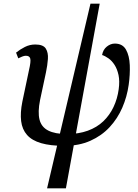

<svg xmlns="http://www.w3.org/2000/svg" viewBox="-20 -780 748 1040"><path d="M328 10Q253 10 203 -4.5Q153 -19 126.5 -49Q100 -79 94.5 -124Q89 -169 101 -229L137 -400Q148 -447 144 -462.5Q140 -478 120 -478Q111 -478 100 -473.5Q89 -469 79 -464L67 -495Q88 -512 114.5 -525.5Q141 -539 171 -539Q214 -539 228 -517Q242 -495 239.5 -460.5Q237 -426 229 -388L197 -238Q184 -173 194 -132.5Q204 -92 241 -73Q278 -54 342 -54Q406 -54 455.5 -72Q505 -90 539.5 -123Q574 -156 595 -200.5Q616 -245 623 -297Q629 -341 622 -373.5Q615 -406 600.5 -428.5Q586 -451 567.5 -464Q549 -477 533 -482Q538 -511 558.5 -527.5Q579 -544 602 -544Q644 -544 662.5 -511Q681 -478 683 -427Q685 -376 677 -320Q668 -256 642.5 -197Q617 -138 574 -91.5Q531 -45 469.5 -17.5Q408 10 328 10ZM235 240 470 -760H520L337 240Z"/></svg>

Font: Noto Serif
Style: Italic
Weight: 400
Italic angle: -12°
Designer: Monotype Design Team
Foundry: Monotype Imaging Inc.
Version: Version 2.013